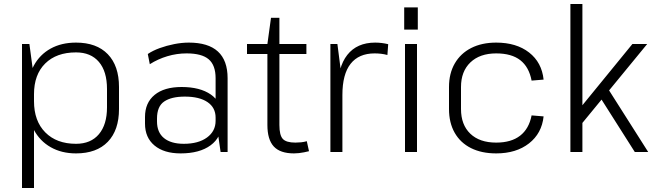

<svg xmlns="http://www.w3.org/2000/svg" viewBox="-20 -760 3266 960"><path d="M360 7Q288 7 233.5 -24Q179 -55 149 -111.5Q119 -168 119 -244V-301Q119 -377 149 -432Q179 -487 233 -517Q287 -547 360 -547Q463 -547 519 -489Q575 -431 575 -325V-215Q575 -109 519 -51Q463 7 360 7ZM90 -540H127L150 -368V180H90ZM360 -41Q434 -41 474.5 -89Q515 -137 515 -223V-315Q515 -403 474.5 -450.5Q434 -498 360 -498Q262 -498 206 -442.5Q150 -387 150 -289V-254Q150 -155 206.5 -98Q263 -41 360 -41Z M1058 -173V-369Q1058 -434 1023.5 -463.5Q989 -493 913 -493Q864 -493 817 -479Q770 -465 729 -439L719 -490Q744 -507 778.5 -519.5Q813 -532 851 -539.5Q889 -547 924 -547Q1021 -547 1069.5 -502.5Q1118 -458 1118 -369V0H1083ZM883 7Q800 7 752.5 -32.5Q705 -72 705 -142V-175Q705 -246 753 -285.5Q801 -325 888 -325Q980 -325 1034 -287.5Q1088 -250 1088 -180V-145Q1088 -74 1033 -33.5Q978 7 883 7ZM899 -41Q972 -41 1015 -72.5Q1058 -104 1058 -156V-172Q1058 -222 1017.5 -249.5Q977 -277 904 -277Q837 -277 801 -252.5Q765 -228 765 -167V-153Q765 -98 800 -69.5Q835 -41 899 -41Z M1450 7Q1381 7 1349 -27.5Q1317 -62 1317 -135V-540L1335 -671H1377V-135Q1377 -84 1394 -65.5Q1411 -47 1457 -47Q1471 -47 1485.5 -48.5Q1500 -50 1514 -54L1525 -4Q1513 -1 1500.5 1.5Q1488 4 1475 5.5Q1462 7 1450 7ZM1215 -540H1512V-490H1215Z M1632 -540H1667L1692 -346V0H1632ZM1668 -305Q1668 -424 1716.5 -485.5Q1765 -547 1856 -547Q1872 -547 1888.5 -545Q1905 -543 1921 -539L1917 -485Q1888 -493 1853 -493Q1774 -493 1733 -441Q1692 -389 1692 -285Z M2065 -540V0H2005V-540ZM2069 -723V-612H2001V-723Z M2461 7Q2388 7 2335 -19.5Q2282 -46 2253.5 -96Q2225 -146 2225 -215V-325Q2225 -393 2254 -443Q2283 -493 2336 -520Q2389 -547 2461 -547Q2562 -547 2625.5 -497.5Q2689 -448 2698 -362L2638 -357Q2625 -425 2581.5 -459Q2538 -493 2461 -493Q2379 -493 2332 -448Q2285 -403 2285 -325V-215Q2285 -136 2331.5 -91.5Q2378 -47 2461 -47Q2536 -47 2580.5 -81.5Q2625 -116 2638 -183L2698 -178Q2689 -93 2625 -43Q2561 7 2461 7Z M2844 -175 3142 -540H3216L2858 -104ZM2832 -740H2892V0H2832ZM2970 -290 3014 -326 3221 0H3154Z"/></svg>

Font: Pathway Extreme 8pt Thin
Style: Regular
Weight: 100
Version: Version 1.001;gftools[0.9.26]